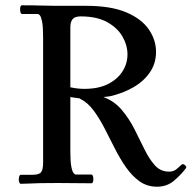

<svg xmlns="http://www.w3.org/2000/svg" viewBox="-20 -693 724 726"><path d="M396 -329Q382 -327 371 -326Q412 -311 440 -278Q468 -245 488 -205.5Q508 -166 526 -129Q544 -92 565.5 -68Q587 -44 619 -44Q635 -44 645.5 -52Q656 -60 666 -70Q672 -75 679.5 -68.5Q687 -62 683 -57Q667 -35 639.5 -11Q612 13 574 13Q536 13 507.5 -7.5Q479 -28 456 -61Q433 -94 413.5 -133Q394 -172 374.5 -209.5Q355 -247 333 -276.5Q311 -306 282 -320Q282 -321 281 -321Q272 -322 263 -323.5Q254 -325 246 -326V-121Q246 -83 249.5 -64Q253 -45 258 -39Q263 -33 267 -33H325Q333 -33 333 -14Q333 -10 331.5 -5Q330 0 325 0Q294 0 261.5 -0.5Q229 -1 199 -1Q157 -1 132 -0.5Q107 0 91 1Q75 2 59 2Q55 2 53 -3Q51 -8 51 -14Q51 -21 53 -26.5Q55 -32 59 -32H102Q128 -32 135.5 -42Q143 -52 143 -78V-552Q143 -591 139.5 -609.5Q136 -628 131.5 -634Q127 -640 122 -640H64Q56 -640 56 -659Q56 -664 57.5 -668.5Q59 -673 64 -673Q105 -673 136.5 -672Q168 -671 190 -671H305Q399 -671 457 -646.5Q515 -622 542.5 -582Q570 -542 570 -497Q570 -453 546.5 -419Q523 -385 483.5 -362.5Q444 -340 396 -329ZM462 -487Q462 -522 443 -555Q424 -588 385 -609.5Q346 -631 285 -631Q263 -631 254.5 -620.5Q246 -610 246 -590V-363Q273 -357 299 -357Q353 -357 389 -375.5Q425 -394 443.5 -423.5Q462 -453 462 -487Z"/></svg>

Font: Sedan
Style: Regular
Weight: 400
Designer: Sebastian Salazar
Foundry: Sebastian Salazar
Version: Version 1.100; ttfautohint (v1.8.4.7-5d5b)